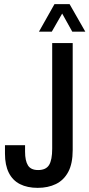

<svg xmlns="http://www.w3.org/2000/svg" viewBox="-20 -895 432 927"><path d="M162 12Q112 12 76.5 -6Q41 -24 22.5 -61Q4 -98 4 -153V-194H101V-163Q101 -119 115 -96.5Q129 -74 164 -74Q202 -74 217 -98.5Q232 -123 232 -177V-687H331V-171Q331 -105 309.5 -65Q288 -25 250 -6.5Q212 12 162 12ZM168 -742 243 -875H316L392 -742H329L261 -864H300L230 -742Z"/></svg>

Font: Archivo ExtraCondensed Medium
Style: Regular
Weight: 500
Width: 2
Designer: Hector Gatti
Foundry: Omnibus-Type
Version: Version 2.001